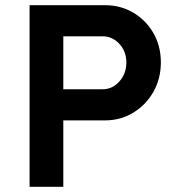

<svg xmlns="http://www.w3.org/2000/svg" viewBox="-20 -720 684 740"><path d="M94 0V-700H385Q445 -700 494 -671Q543 -642 571.5 -592Q600 -542 600 -480Q600 -417 571.5 -366.5Q543 -316 494 -286Q445 -256 385 -256H224V0ZM224 -376H376Q413 -376 440 -406Q467 -436 467 -479Q467 -522 440 -551Q413 -580 376 -580H224Z"/></svg>

Font: Lexend Deca Medium
Style: Regular
Weight: 500
Designer: Bonnie Shaver-Troup, Thomas Jockin
Foundry: Lexend
Version: Version 1.008; ttfautohint (v1.8.4.7-5d5b)